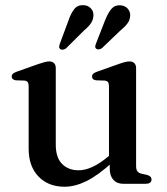

<svg xmlns="http://www.w3.org/2000/svg" viewBox="-20 -715 648 747"><path d="M407 -58.5V-91L404 -93.5V-379Q404 -390.5 400.2 -395.5Q396.5 -400.5 387.5 -401.5L354 -402.5Q345 -404 341.5 -407.8Q338 -411.5 338 -417Q338 -423.5 342.2 -427.8Q346.5 -432 357.5 -436L440.5 -465.5Q456 -471 466 -473.5Q476 -476 484 -476Q496.5 -476 503 -469Q509.5 -462 509.5 -450V-69Q509.5 -55.5 514.5 -48.8Q519.5 -42 529.5 -39.5L552 -34.5Q561 -32 565.2 -27.5Q569.5 -23 569.5 -16.5Q569.5 -9 564 -4.5Q558.5 0 546.5 0H458.5Q435 0 421 -15.5Q407 -31 407 -58.5ZM91.5 -136V-379Q91.5 -390.5 87.8 -395.5Q84 -400.5 75.5 -401.5L41.5 -402.5Q33 -404 29.2 -407.8Q25.5 -411.5 25.5 -417Q25.5 -423.5 29.8 -427.8Q34 -432 45 -436L128 -465.5Q144.5 -471 154.2 -473.5Q164 -476 171 -476Q184 -476 190.5 -469Q197 -462 197 -450V-152Q197 -102 221.5 -77.2Q246 -52.5 286 -52.5Q311 -52.5 339.5 -65.5Q368 -78.5 401 -106L422.5 -124.5L442 -105L420.5 -86Q360.5 -32 316 -10.2Q271.5 11.5 231 11.5Q168 11.5 129.8 -28.2Q91.5 -68 91.5 -136ZM246.5 -635.5Q256 -663 268.5 -679.2Q281 -695.5 304 -695Q322 -694.5 333.2 -682.8Q344.5 -671 343.5 -655Q343 -638 333.5 -624.2Q324 -610.5 306.5 -596L236.5 -526.5Q231 -523 225.2 -521.8Q219.5 -520.5 214.5 -524Q210 -527.5 210.2 -532.5Q210.5 -537.5 212.5 -544ZM389 -636.5Q400 -664 413 -679.8Q426 -695.5 447.5 -694.5Q466 -693.5 476.8 -681.5Q487.5 -669.5 486.5 -653.5Q485.5 -636.5 475.2 -623Q465 -609.5 447.5 -595.5L376.5 -527.5Q371.5 -524 365.2 -523Q359 -522 354.5 -525.5Q350 -529 350.5 -534.2Q351 -539.5 353.5 -545.5Z"/></svg>

Font: Fraunces 12pt
Style: Regular
Weight: 400
Version: Version 1.000;[b76b70a41]